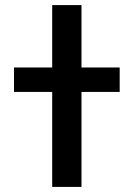

<svg xmlns="http://www.w3.org/2000/svg" viewBox="-20 -734 535 754"><path d="M185 0H300V-373H450V-469H300V-714H185V-469H35V-373H185Z"/></svg>

Font: Noto Sans Georgian ExtraCondensed SemiBold
Style: Regular
Weight: 600
Width: 2
Designer: Monotype Design Team, Akaki Razmadze
Foundry: Google LLC
Version: Version 2.005